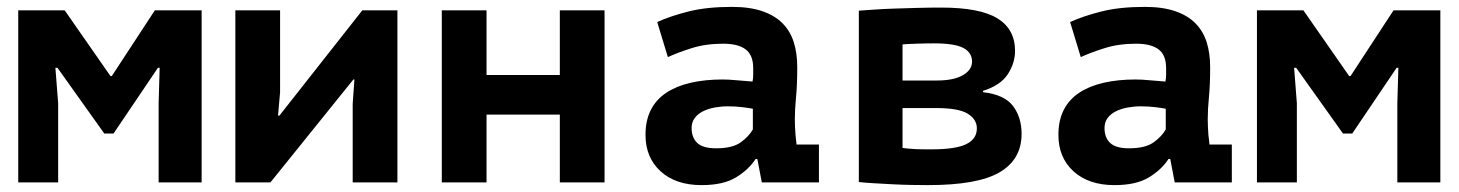

<svg xmlns="http://www.w3.org/2000/svg" viewBox="-20 -530 4240 558"><path d="M441 -229 444 -333H439L310 -142H283L147 -333H141L149 -230V0H33V-500H168L301 -309H305L430 -500H566V0H441Z M1005 -228 1010 -299H1007L766 0H664V-500H794V-262L788 -194H792L1033 -500H1135V0H1005Z M1607 -197H1394V0H1264V-500H1394V-312H1607V-500H1737V0H1607Z M1890 -466Q1930 -484 1982.5 -497Q2035 -510 2107 -510Q2159 -510 2195.5 -497.5Q2232 -485 2254.5 -462Q2277 -439 2287 -407Q2297 -375 2297 -335Q2297 -284 2293.5 -248Q2290 -212 2290 -184Q2290 -163 2292 -137Q2294 -123 2295 -110H2360V0H2194L2181 -68H2176Q2156 -37 2119 -14.5Q2082 8 2019 8Q1944 8 1900 -32Q1856 -72 1856 -138Q1856 -180 1871.5 -210.5Q1887 -241 1916.5 -260.5Q1946 -280 1987.5 -289.5Q2029 -299 2080 -299Q2098 -299 2118 -297Q2138 -295 2167 -293Q2169 -303 2169 -313V-332Q2169 -370 2147 -386.5Q2125 -403 2082 -403Q2031 -403 1990 -390Q1949 -377 1921 -364ZM2061 -99Q2109 -99 2133 -116.5Q2157 -134 2168 -154V-214Q2158 -216 2138 -218.5Q2118 -221 2095 -221Q2076 -221 2057 -217.5Q2038 -214 2023 -206.5Q2008 -199 1999 -187Q1990 -175 1990 -158Q1990 -130 2006.5 -114.5Q2023 -99 2061 -99Z M2476 -499Q2493 -500 2519.5 -502Q2546 -504 2577.5 -505Q2609 -506 2644.5 -507Q2680 -508 2715 -508Q2828 -508 2879 -476.5Q2930 -445 2930 -382Q2930 -347 2909 -314.5Q2888 -282 2837 -266V-262Q2899 -255 2924 -222Q2949 -189 2949 -141Q2949 -67 2885.5 -29.5Q2822 8 2677 8Q2656 8 2628.5 7.5Q2601 7 2573 5.5Q2545 4 2519 2.5Q2493 1 2476 -1ZM2603 -100Q2610 -99 2621 -98Q2632 -97 2644 -96.5Q2656 -96 2668 -96Q2680 -96 2689 -96Q2757 -96 2788 -111Q2819 -126 2819 -157Q2819 -183 2792.5 -199.5Q2766 -216 2700 -216H2603ZM2702 -296Q2752 -296 2778.5 -311.5Q2805 -327 2805 -351Q2805 -377 2780 -390.5Q2755 -404 2694 -404Q2671 -404 2642.5 -403Q2614 -402 2603 -401V-296Z M3090 -466Q3130 -484 3182.5 -497Q3235 -510 3307 -510Q3359 -510 3395.5 -497.5Q3432 -485 3454.5 -462Q3477 -439 3487 -407Q3497 -375 3497 -335Q3497 -284 3493.5 -248Q3490 -212 3490 -184Q3490 -163 3492 -137Q3494 -123 3495 -110H3560V0H3394L3381 -68H3376Q3356 -37 3319 -14.5Q3282 8 3219 8Q3144 8 3100 -32Q3056 -72 3056 -138Q3056 -180 3071.5 -210.5Q3087 -241 3116.5 -260.5Q3146 -280 3187.5 -289.5Q3229 -299 3280 -299Q3298 -299 3318 -297Q3338 -295 3367 -293Q3369 -303 3369 -313V-332Q3369 -370 3347 -386.5Q3325 -403 3282 -403Q3231 -403 3190 -390Q3149 -377 3121 -364ZM3261 -99Q3309 -99 3333 -116.5Q3357 -134 3368 -154V-214Q3358 -216 3338 -218.5Q3318 -221 3295 -221Q3276 -221 3257 -217.5Q3238 -214 3223 -206.5Q3208 -199 3199 -187Q3190 -175 3190 -158Q3190 -130 3206.5 -114.5Q3223 -99 3261 -99Z M4041 -229 4044 -333H4039L3910 -142H3883L3747 -333H3741L3749 -230V0H3633V-500H3768L3901 -309H3905L4030 -500H4166V0H4041Z"/></svg>

Font: PT Mono
Style: Bold
Weight: 700
Monospace: yes
Designer: A.Korolkova, I.Chaeva
Foundry: ParaType Ltd
Version: Version 1.000 OFL